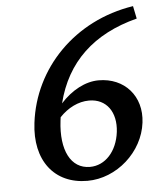

<svg xmlns="http://www.w3.org/2000/svg" viewBox="-52 -757 703 815"><g transform="rotate(-5 299.5 -350.0)"><path d="M85 -254C65 -95 147 11 288 11C413 11 527 -91 542 -215C556 -327 482 -410 372 -410C315 -410 256 -378 209 -326C252 -499 369 -609 556 -657L545 -711C293 -672 113 -484 85 -254ZM196 -253 198 -268C233 -305 278 -328 324 -328C398 -328 440 -269 430 -185C420 -103 369 -47 304 -47C222 -47 181 -129 196 -253Z"/></g></svg>

Font: TPK Tissa Web Medium
Style: Italic
Weight: 500
Italic angle: -7°
Designer: Jacques Le Bailly, Suppakit Chalermlarp | Katatrad Co.,Ltd.
Foundry: Jacques Le Bailly, Cadson Demak Co.,Ltd.
Version: Version 5.000;Glyphs 3.1.2 (3151)